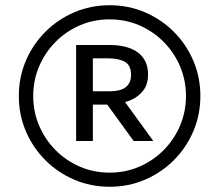

<svg xmlns="http://www.w3.org/2000/svg" viewBox="-20 -701 838 734"><path d="M399 13Q327 13 264 -14Q201 -41 153.5 -88.5Q106 -136 79 -199Q52 -262 52 -334Q52 -406 79 -469Q106 -532 153.5 -579.5Q201 -627 264 -654Q327 -681 399 -681Q471 -681 534 -654Q597 -627 644.5 -579.5Q692 -532 719 -469Q746 -406 746 -334Q746 -262 719 -199Q692 -136 644.5 -88.5Q597 -41 534 -14Q471 13 399 13ZM399 -41Q460 -41 513 -64Q566 -87 606 -127.5Q646 -168 668.5 -221Q691 -274 691 -334Q691 -394 668.5 -447Q646 -500 606 -540.5Q566 -581 513 -604Q460 -627 399 -627Q338 -627 285 -604Q232 -581 192 -540.5Q152 -500 129.5 -447Q107 -394 107 -334Q107 -274 129.5 -221Q152 -168 192 -127.5Q232 -87 285 -64Q338 -41 399 -41ZM271 -162V-529H399Q445 -529 477.5 -516.5Q510 -504 528 -479Q546 -454 546 -415Q546 -373 520.5 -346.5Q495 -320 458 -311L566 -162H491L390 -301H335V-162ZM335 -352H398Q441 -352 461 -368Q481 -384 481 -415Q481 -451 457.5 -464.5Q434 -478 392 -478H335Z"/></svg>

Font: Atkinson Hyperlegible Next Light
Style: Regular
Weight: 300
Designer: Elliott Scott, Megan Eiswerth, Linus Boman, Theodore Petrosky, Letters from Sweden
Foundry: Applied Design Works, Letters from Sweden
Version: Version 2.001